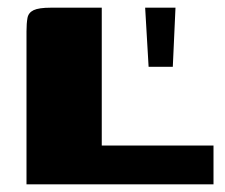

<svg xmlns="http://www.w3.org/2000/svg" viewBox="-20 -480 586 500"><path d="M245 -460V-101H536V0H49V-398Q49 -419 51.5 -433Q54 -447 67.5 -453.5Q81 -460 113 -460ZM367 -306 358 -460H437L430 -306Z"/></svg>

Font: Genos ExtraBold
Style: Regular
Weight: 800
Designer: Robert E. Leuschke
Foundry: Robert E. Leuschke
Version: Version 1.010